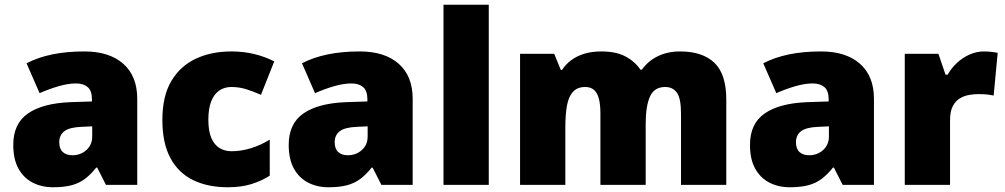

<svg xmlns="http://www.w3.org/2000/svg" viewBox="-20 -780 4240 810"><path d="M336 -563Q441 -563 500 -511Q559 -459 559 -363V0H427L390 -73H386Q363 -44 338.5 -25.5Q314 -7 282 1.5Q250 10 204 10Q156 10 118 -9.5Q80 -29 58 -68.5Q36 -108 36 -169Q36 -258 97.5 -301Q159 -344 276 -349L368 -352V-360Q368 -397 350 -412.5Q332 -428 301 -428Q268 -428 228 -416.5Q188 -405 147 -387L92 -513Q140 -538 200.5 -550.5Q261 -563 336 -563ZM325 -245Q273 -243 251.5 -226.5Q230 -210 230 -180Q230 -152 245 -138.5Q260 -125 285 -125Q320 -125 344.5 -147Q369 -169 369 -204V-247Z M941 10Q857 10 795 -20Q733 -50 699 -113Q665 -176 665 -274Q665 -375 703 -438.5Q741 -502 806.5 -532.5Q872 -563 956 -563Q1007 -563 1052.5 -552Q1098 -541 1137 -521L1081 -380Q1047 -395 1017.5 -404Q988 -413 956 -413Q927 -413 905 -398Q883 -383 871 -352.5Q859 -322 859 -275Q859 -227 871.5 -198Q884 -169 906 -155.5Q928 -142 957 -142Q998 -142 1039.5 -155Q1081 -168 1118 -191V-39Q1084 -17 1041 -3.5Q998 10 941 10Z M1498 -563Q1603 -563 1662 -511Q1721 -459 1721 -363V0H1589L1552 -73H1548Q1525 -44 1500.5 -25.5Q1476 -7 1444 1.5Q1412 10 1366 10Q1318 10 1280 -9.5Q1242 -29 1220 -68.5Q1198 -108 1198 -169Q1198 -258 1259.5 -301Q1321 -344 1438 -349L1530 -352V-360Q1530 -397 1512 -412.5Q1494 -428 1463 -428Q1430 -428 1390 -416.5Q1350 -405 1309 -387L1254 -513Q1302 -538 1362.5 -550.5Q1423 -563 1498 -563ZM1487 -245Q1435 -243 1413.5 -226.5Q1392 -210 1392 -180Q1392 -152 1407 -138.5Q1422 -125 1447 -125Q1482 -125 1506.5 -147Q1531 -169 1531 -204V-247Z M2042 0H1851V-760H2042Z M2849 -563Q2944 -563 2994 -515Q3044 -467 3044 -360V0H2853V-301Q2853 -364 2836 -388.5Q2819 -413 2786 -413Q2740 -413 2722 -372.5Q2704 -332 2704 -258V0H2513V-301Q2513 -341 2506 -365.5Q2499 -390 2485 -401.5Q2471 -413 2449 -413Q2416 -413 2397.5 -393Q2379 -373 2372 -335Q2365 -297 2365 -242V0H2174V-553H2318L2346 -485H2351Q2366 -508 2389 -525.5Q2412 -543 2444 -553Q2476 -563 2517 -563Q2578 -563 2617.5 -542.5Q2657 -522 2682 -486H2688Q2714 -523 2755.5 -543Q2797 -563 2849 -563Z M3444 -563Q3549 -563 3608 -511Q3667 -459 3667 -363V0H3535L3498 -73H3494Q3471 -44 3446.5 -25.5Q3422 -7 3390 1.5Q3358 10 3312 10Q3264 10 3226 -9.5Q3188 -29 3166 -68.5Q3144 -108 3144 -169Q3144 -258 3205.5 -301Q3267 -344 3384 -349L3476 -352V-360Q3476 -397 3458 -412.5Q3440 -428 3409 -428Q3376 -428 3336 -416.5Q3296 -405 3255 -387L3200 -513Q3248 -538 3308.5 -550.5Q3369 -563 3444 -563ZM3433 -245Q3381 -243 3359.5 -226.5Q3338 -210 3338 -180Q3338 -152 3353 -138.5Q3368 -125 3393 -125Q3428 -125 3452.5 -147Q3477 -169 3477 -204V-247Z M4131 -563Q4147 -563 4164 -561Q4181 -559 4189 -557L4172 -377Q4162 -379 4147.5 -381Q4133 -383 4107 -383Q4089 -383 4068.5 -379.5Q4048 -376 4029.5 -365Q4011 -354 3999.5 -332Q3988 -310 3988 -272V0H3797V-553H3939L3969 -465H3978Q3993 -492 4017 -514.5Q4041 -537 4070.5 -550Q4100 -563 4131 -563Z"/></svg>

Font: Noto Sans Devanagari Black
Style: Regular
Weight: 900
Version: Version 2.003